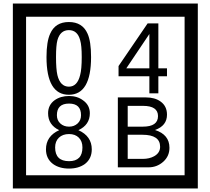

<svg xmlns="http://www.w3.org/2000/svg" viewBox="-20 -980 1195 1090"><path d="M1103 90H53V-960H1103ZM1028 15V-885H128V15ZM497 -656Q497 -442 371 -442Q244 -442 244 -656Q244 -744 265 -789Q294 -855 371 -855Q448 -855 477 -789Q497 -745 497 -656ZM444 -656Q444 -723 435 -752Q420 -809 371 -809Q322 -809 306 -752Q298 -723 298 -656Q298 -587 306 -553Q322 -488 371 -488Q419 -488 435 -554Q444 -587 444 -656ZM928 -547H879V-450H828V-547H653V-605L818 -847H879V-592H928ZM828 -592V-787L697 -592ZM501 -132Q501 -79 462 -49Q426 -23 372 -23Q317 -23 281 -49Q241 -79 241 -132Q241 -207 316 -241Q253 -271 253 -337Q253 -384 290 -411Q324 -435 372 -435Q419 -435 452 -410Q490 -383 490 -337Q490 -271 425 -241Q501 -207 501 -132ZM440 -326Q440 -392 372 -392Q303 -392 303 -326Q303 -297 322.5 -279Q342 -261 372 -261Q401 -261 420.5 -279Q440 -297 440 -326ZM448 -143Q448 -178 427.5 -198.5Q407 -219 372 -219Q336 -219 314.5 -198.5Q293 -178 293 -143Q293 -65 372 -65Q448 -65 448 -143ZM942 -141Q942 -93 906.5 -61.5Q871 -30 823 -30H649V-427H808Q859 -427 891 -404Q928 -378 928 -329Q928 -266 860 -242Q942 -216 942 -141ZM877 -321Q877 -379 792 -379H705V-261H791Q877 -261 877 -321ZM889 -147Q889 -215 788 -215H705V-78H791Q828 -78 855 -93Q889 -112 889 -147Z"/></svg>

Font: Unicode BMP Fallback SIL
Style: Regular
Weight: 400
Foundry: NRSI, SIL International
Version: Version 5.1 Based on Unicode 5.1